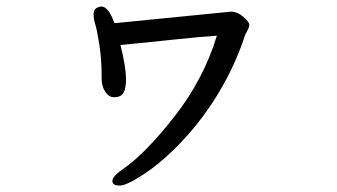

<svg xmlns="http://www.w3.org/2000/svg" viewBox="-20 -516 1040 593"><path d="M349.1 57.1Q327.1 57.1 327.1 43Q327.1 28.8 358.9 6.8Q427.7 -40 518.3 -155.5Q608.9 -271 649.9 -405.8Q602.1 -402.8 517.6 -393.8Q433.1 -384.8 396 -381.3Q358.9 -377.9 352.1 -377Q369.1 -309.1 369.1 -271Q369.1 -229 352.1 -220.2Q347.2 -216.3 332 -215.8Q315.9 -215.8 304.9 -232.9Q293.9 -250 293.9 -272.9V-285.2Q293.9 -332 286.9 -377.4Q279.8 -422.9 274.4 -440.4Q269 -458 269 -472.2Q269 -488.3 282.2 -493.2L292 -496.1Q314.9 -496.1 333 -445.8Q335 -444.8 337.9 -444.8L692.9 -480Q712.9 -480 731.4 -464.1Q750 -448.2 750 -439.2Q750 -430.2 737.8 -410.2Q688 -256.3 583 -126Q493.2 -18.1 404.8 34.2Q367.2 57.1 349.1 57.1Z"/></svg>

Font: LXGW WenKai Screen R
Style: Regular
Weight: 400
Designer: Fontworks Inc.
Version: Version 1.235;May 31, 2022